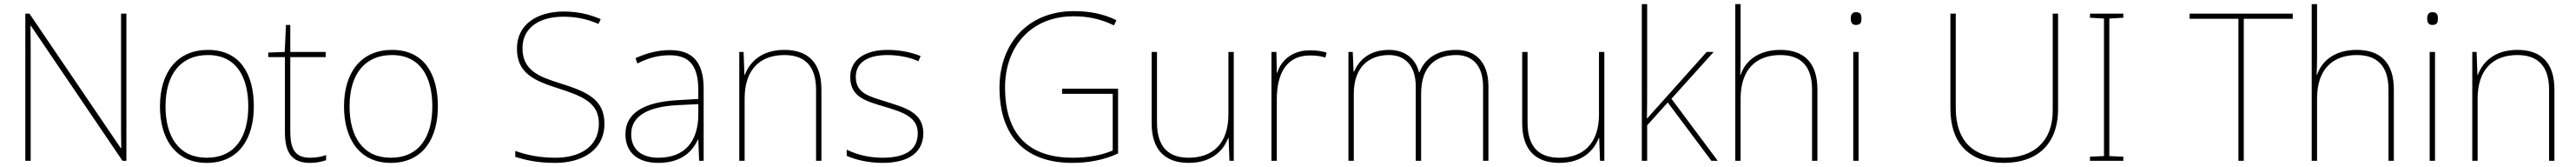

<svg xmlns="http://www.w3.org/2000/svg" viewBox="-20 -780 12512 810"><path d="M594 0V-714H568V-211C568 -165 568 -111 569 -61H567L123 -714H103V0H129V-502C129 -555 129 -597 128 -655H130L575 0Z M1213 -264C1213 -417 1149 -538 990 -538C843 -538 757 -432 757 -264C757 -107 832 10 984 10C1141 10 1213 -109 1213 -264ZM784 -264C784 -420 858 -513 990 -513C1131 -513 1186 -402 1186 -264C1186 -119 1124 -15 984 -15C849 -15 784 -117 784 -264Z M1485 -15C1411 -15 1390 -61 1390 -143V-503H1562V-528H1390V-659H1369L1363 -528L1283 -525V-503H1364V-140C1364 -47 1392 10 1485 10C1520 10 1542 4 1564 -3V-28C1542 -20 1518 -15 1485 -15Z M2107 -264C2107 -417 2043 -538 1884 -538C1737 -538 1651 -432 1651 -264C1651 -107 1726 10 1878 10C2035 10 2107 -109 2107 -264ZM1678 -264C1678 -420 1752 -513 1884 -513C2025 -513 2080 -402 2080 -264C2080 -119 2018 -15 1878 -15C1743 -15 1678 -117 1678 -264Z M2916 -180C2916 -298 2831 -335 2704 -375C2601 -407 2518 -437 2518 -546C2518 -653 2610 -699 2716 -699C2769 -699 2825 -691 2887 -664L2898 -687C2839 -713 2781 -724 2718 -724C2592 -724 2491 -664 2491 -544C2491 -425 2574 -389 2690 -352C2813 -313 2889 -280 2889 -181C2889 -65 2792 -15 2679 -15C2598 -15 2536 -29 2483 -48V-19C2531 -5 2585 10 2677 10C2807 10 2916 -51 2916 -180Z M3234 -537C3175 -537 3120 -522 3067 -498L3076 -472C3133 -501 3181 -512 3234 -512C3327 -512 3372 -463 3372 -343V-300L3269 -294C3112 -285 3018 -234 3018 -129C3018 -45 3072 10 3178 10C3286 10 3342 -42 3370 -103H3372L3376 0H3398V-350C3398 -480 3343 -537 3234 -537ZM3271 -270 3372 -275V-220C3370 -99 3311 -15 3178 -15C3093 -15 3046 -58 3046 -129C3046 -222 3135 -263 3271 -270Z M3790 -538C3678 -538 3621 -478 3598 -417H3596L3592 -528H3571V0H3597V-302C3597 -446 3675 -513 3790 -513C3887 -513 3944 -462 3944 -345V0H3970V-346C3970 -477 3904 -538 3790 -538Z M4465 -134C4465 -235 4375 -258 4287 -286C4206 -312 4137 -325 4137 -407C4137 -478 4196 -513 4292 -513C4345 -513 4404 -501 4441 -483L4452 -508C4410 -525 4355 -538 4292 -538C4180 -538 4110 -489 4110 -407C4110 -309 4185 -290 4278 -262C4366 -236 4438 -212 4438 -134C4438 -60 4388 -15 4267 -15C4205 -15 4146 -28 4093 -54V-24C4131 -7 4194 10 4267 10C4399 10 4465 -45 4465 -134Z M5139 -350V-325H5385V-50C5333 -28 5268 -15 5191 -15C4991 -15 4862 -114 4862 -356C4862 -554 4988 -701 5195 -701C5259 -701 5323 -690 5391 -657L5403 -682C5340 -713 5272 -726 5196 -726C4971 -726 4835 -566 4835 -355C4835 -121 4958 10 5189 10C5268 10 5347 -5 5411 -36V-350Z M5973 -528H5947V-226C5947 -82 5869 -15 5754 -15C5655 -15 5600 -68 5600 -186V-528H5574V-182C5574 -57 5636 10 5754 10C5866 10 5923 -50 5946 -111H5948L5952 0H5973Z M6343 -536C6258 -536 6203 -488 6184 -427H6182L6180 -528H6156V0H6182V-297C6182 -428 6232 -511 6343 -511C6373 -511 6393 -508 6418 -501L6424 -525C6400 -532 6375 -536 6343 -536Z M7054 -538C6959 -538 6900 -494 6875 -429H6873C6855 -500 6800 -538 6727 -538C6625 -538 6578 -481 6557 -432H6555L6551 -528H6530V0H6556V-325C6556 -459 6634 -513 6727 -513C6800 -513 6857 -467 6857 -360V0H6883V-325C6883 -459 6954 -513 7054 -513C7127 -513 7184 -467 7184 -360V0H7210V-361C7210 -482 7144 -538 7054 -538Z M7773 -528H7747V-226C7747 -82 7669 -15 7554 -15C7455 -15 7400 -68 7400 -186V-528H7374V-182C7374 -57 7436 10 7554 10C7666 10 7723 -50 7746 -111H7748L7752 0H7773Z M7981 -385V-760H7955V0H7981V-172L8081 -283L8293 0H8324L8099 -301L8304 -528H8270L8037 -268C8015 -244 8002 -229 7980 -204C7981 -267 7981 -321 7981 -385Z M8435 -496V-760H8409V0H8435V-302C8435 -446 8513 -513 8628 -513C8725 -513 8782 -462 8782 -345V0H8808V-346C8808 -477 8742 -538 8628 -538C8516 -538 8456 -480 8435 -417H8433C8434 -446 8435 -466 8435 -496Z M8995 -721C8975 -721 8970 -706 8970 -690C8970 -673 8975 -659 8995 -659C9019 -659 9022 -673 9022 -690C9022 -706 9019 -721 8995 -721ZM9008 -528H8982V0H9008Z M9977 -252V-714H9951V-244C9951 -92 9857 -15 9715 -15C9566 -15 9480 -96 9480 -256V-714H9454V-254C9454 -81 9549 10 9714 10C9869 10 9977 -74 9977 -252Z M10294 0V-20L10226 -23V-690L10294 -694V-714H10132V-694L10200 -690V-23L10132 -20V0Z M10879 0V-689H11117V-714H10616V-689H10853V0Z M11235 -496V-760H11209V0H11235V-302C11235 -446 11313 -513 11428 -513C11525 -513 11582 -462 11582 -345V0H11608V-346C11608 -477 11542 -538 11428 -538C11316 -538 11256 -480 11235 -417H11233C11234 -446 11235 -466 11235 -496Z M11795 -721C11775 -721 11770 -706 11770 -690C11770 -673 11775 -659 11795 -659C11819 -659 11822 -673 11822 -690C11822 -706 11819 -721 11795 -721ZM11808 -528H11782V0H11808Z M12208 -538C12096 -538 12039 -478 12016 -417H12014L12010 -528H11989V0H12015V-302C12015 -446 12093 -513 12208 -513C12305 -513 12362 -462 12362 -345V0H12388V-346C12388 -477 12322 -538 12208 -538Z"/></svg>

Font: Noto Sans Gurmukhi UI Thin
Style: Regular
Weight: 100
Designer: Jelle Bosma - Monotype Design Team
Foundry: Monotype Imaging Inc.
Version: Version 2.004